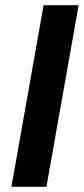

<svg xmlns="http://www.w3.org/2000/svg" viewBox="-20 -720 323 740"><path d="M24 0 148 -700H283L159 0Z"/></svg>

Font: DM Sans 18pt
Style: Bold Italic
Weight: 700
Italic angle: -10°
Designer: Colophon Foundry, Jonny Pinhorn
Foundry: Colophon Foundry
Version: Version 4.004;gftools[0.9.30]